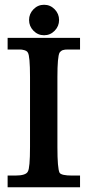

<svg xmlns="http://www.w3.org/2000/svg" viewBox="-20 -786 358 806"><path d="M165 -638Q139 -638 120.5 -657Q102 -676 102 -702Q102 -728 120.5 -747Q139 -766 165 -766Q191 -766 209.5 -747Q228 -728 228 -702Q228 -676 209.5 -657Q191 -638 165 -638ZM12 -627H316V-578H262Q252 -578 250 -577Q242 -576 237.5 -572.5Q233 -569 230 -565Q221 -548 221 -463V-169Q221 -79 230 -61Q237 -49 283 -49H316V0H12V-49H44Q89 -49 97 -66Q106 -81 106 -169V-463Q106 -551 97 -565Q93 -574 75 -577Q73 -578 65 -578H12Z"/></svg>

Font: New Athena Unicode
Style: Bold
Weight: 700
Designer: J. Rusten 1997; rev. by R. Hancock 2001, 2002, rev. by D. Mastronarde 2002-2021
Foundry: Society for Classical Studies (formerly American Philological Association)
Version: Version 5.008